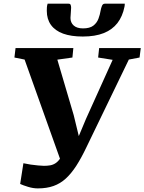

<svg xmlns="http://www.w3.org/2000/svg" viewBox="-20 -1003 781 1038"><path d="M184.5 15.5Q159 15.5 132 7.2Q105 -1 89 -8.5L106.5 -120.5Q125 -116.5 146 -113.2Q167 -110 186 -108.5Q205 -107 217.5 -106.5Q235.5 -106.5 251.5 -109.2Q267.5 -112 281.5 -121.5Q295.5 -131 308 -150.5Q320.5 -170 332 -203.5L315.5 -113.5L113 -681L58 -692L64 -743H376.5L371.5 -692L290 -680.5L378.5 -380.5L422 -201.5L379.5 -204L445 -360.5L589 -679.5L510.5 -692L516 -743H741L734.5 -692L676.5 -681L448 -208.5Q420 -149.5 392.8 -107.2Q365.5 -65 335.8 -37.8Q306 -10.5 269.2 2.5Q232.5 15.5 184.5 15.5ZM351 -983Q359.5 -983 362 -976.5Q364.5 -970 364.5 -961Q364.5 -950 362.8 -933.5Q361 -917 361 -906Q361 -880.5 378.5 -865Q396 -849.5 428.5 -849.5Q465.5 -849.5 484.8 -864.5Q504 -879.5 512.2 -901.8Q520.5 -924 524 -946Q526.5 -959.5 531.2 -971.2Q536 -983 546.5 -983H654.5Q654.5 -979 654.2 -975Q654 -971 653 -966.5Q642.5 -914 614.8 -878.2Q587 -842.5 540.8 -824Q494.5 -805.5 427.5 -805.5Q364.5 -805.5 321.2 -821.2Q278 -837 255.5 -868.2Q233 -899.5 233 -944.5Q233 -953 233.5 -962.8Q234 -972.5 237.5 -983Z"/></svg>

Font: Merriweather 20pt ExtraBold
Style: Italic
Weight: 800
Italic angle: -7.8°
Version: Version 2.101